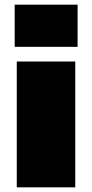

<svg xmlns="http://www.w3.org/2000/svg" viewBox="-20 -804 395 824"><path d="M303 -540V0H52V-540ZM313 -784V-603H43V-784Z"/></svg>

Font: Pathway Extreme 8pt Thin 12pt Black
Style: Regular
Weight: 900
Version: Version 1.001;gftools[0.9.26]